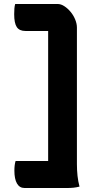

<svg xmlns="http://www.w3.org/2000/svg" viewBox="-20 -780 490 961"><path d="M56 -760H269Q285 -760 302 -749Q319 -738 333.5 -720.5Q348 -703 356.5 -682Q365 -661 365 -642Q365 -556 365 -469Q365 -382 365 -295Q365 -208 365 -123Q365 -38 365 42Q365 72 368 100Q371 128 378 154Q362 158 348 159.5Q334 161 316 161H103Q78 161 65 138.5Q52 116 52 74Q52 60 53.5 47.5Q55 35 58 26H221Q221 -56 221 -137Q221 -218 221 -299.5Q221 -381 221 -462Q221 -543 221 -625H107Q77 -625 64 -644.5Q51 -664 51 -709Q51 -724 52 -737Q53 -750 56 -760Z"/></svg>

Font: Recursive Casual
Style: Bold
Weight: 700
Version: Version 1.085